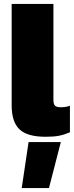

<svg xmlns="http://www.w3.org/2000/svg" viewBox="-20 -694 383 988"><path d="M214.8 9.8Q120.1 9.8 80.1 -28.6Q40 -66.9 40 -151.9V-673.8H254.9V-179.2Q254.9 -158.7 262.9 -150.4Q271 -142.1 291 -142.1Q319.8 -142.1 339.8 -149.9V-13.2Q309.6 -0.5 283.4 4.6Q257.3 9.8 214.8 9.8ZM91.8 273.9 127 37.1H293L231.9 273.9Z"/></svg>

Font: Kanit ExtraBold
Style: Regular
Weight: 800
Designer: Katatrad Team
Foundry: CadsonDemak
Version: Version 1.000;PS 001.000;hotconv 1.0.88;makeotf.lib2.5.64775